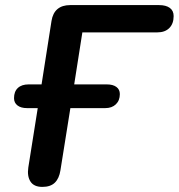

<svg xmlns="http://www.w3.org/2000/svg" viewBox="-20 -725 701 753"><path d="M146 8Q113 8 99.5 -13Q86 -34 91 -68L128 -301H86Q62 -301 48.5 -311.5Q35 -322 35 -340Q35 -366 50 -380Q65 -394 92 -394H143L182 -643Q187 -674 205.5 -689.5Q224 -705 255 -705H604Q631 -705 646 -694Q661 -683 661 -662Q661 -632 644 -615Q627 -598 597 -598H303L271 -394H399Q423 -394 436.5 -384Q450 -374 450 -356Q450 -331 434.5 -316Q419 -301 393 -301H256L217 -57Q212 -25 195 -8.5Q178 8 146 8Z"/></svg>

Font: Nunito ExtraLight
Style: Italic
Weight: 200
Italic angle: -9°
Designer: Vernon Adams
Foundry: Vernon Adams
Version: Version 3.602